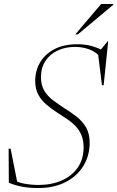

<svg xmlns="http://www.w3.org/2000/svg" viewBox="-20 -938 592 968"><path d="M494 -641Q467 -675.5 431.8 -688.5Q396.5 -701.5 359 -701.5Q309 -701.5 270 -683Q231 -664.5 208.8 -630.2Q186.5 -596 186.5 -549Q186.5 -509 203 -481.2Q219.5 -453.5 246.8 -433Q274 -412.5 304.5 -392.5Q335.5 -373.5 364.8 -351Q394 -328.5 413 -297Q432 -265.5 432 -218Q432 -153 400.2 -101.2Q368.5 -49.5 310.2 -19.8Q252 10 173.5 10Q129.5 10 93.2 3.5Q57 -3 24.5 -16.5L23.5 -188.5H33.5L69.5 -6.5L35 -40Q64 -19 101.5 -12.2Q139 -5.5 172.5 -5.5Q240 -5.5 291.5 -28.2Q343 -51 372.2 -93.5Q401.5 -136 401.5 -195Q401.5 -231.5 390 -258Q378.5 -284.5 359.2 -304Q340 -323.5 316.8 -338.8Q293.5 -354 271 -368.5Q241 -388 215 -409.8Q189 -431.5 173.2 -460.5Q157.5 -489.5 157.5 -530Q157.5 -581.5 182 -623.2Q206.5 -665 254 -690Q301.5 -715 370 -715Q413 -715 448.5 -704Q484 -693 510 -677L483.5 -682L522.5 -729.5H525.5L502.5 -508H494L473.5 -674ZM359.5 -764.5 490 -918H551.5L551 -914L372.5 -764.5Z"/></svg>

Font: Newsreader 60pt ExtraLight
Style: Italic
Weight: 250
Italic angle: -17°
Designer: Hugues Gentile
Foundry: Production Type
Version: Version 1.003